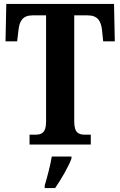

<svg xmlns="http://www.w3.org/2000/svg" viewBox="-20 -734 611 975"><path d="M130 0H441V-50H414C380 -50 357 -58 357 -117V-656H425C477 -656 493 -626 498 -582L504 -524H563L559 -714H12L8 -524H67L74 -582C79 -626 94 -656 146 -656H214V-116C214 -58 190 -50 158 -50H130ZM207 208V221H260C289 179 328 113 343 71V61H243C236 106 219 167 207 208Z"/></svg>

Font: Noto Serif Tamil Condensed
Style: Bold
Weight: 700
Width: 3
Designer: Indian Type Foundry, Tom Grace, and the Monotype Design Team
Foundry: Monotype Imaging Inc.
Version: Version 2.004